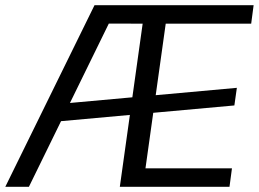

<svg xmlns="http://www.w3.org/2000/svg" viewBox="-50 -720 997 740"><path d="M314.3 -700H404.1L61.4 0H-29.6ZM183.8 -319.9 862.9 -381.5 853.3 -313.6 174.2 -252ZM509.8 -700H927.5L918.1 -628.8H570L596.2 -682.2L503.2 -17.8L490.9 -71.2H844L834.5 0H411.8ZM579.5 -700 570 -628.8 364.3 -629 374.6 -700Z"/></svg>

Font: Pathway Extreme 8pt Thin
Style: Italic
Weight: 100
Italic angle: -8°
Designer: Eduardo Rodriguez Tunni
Foundry: Eduardo Rodriguez Tunni
Version: Version 1.000